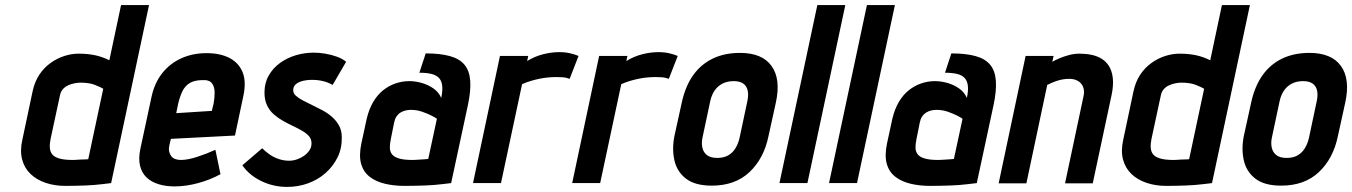

<svg xmlns="http://www.w3.org/2000/svg" viewBox="-20 -720 5317 755"><path d="M417 0 566 -700H456L410 -483Q382 -497 353 -503Q324 -509 289 -509Q262 -509 233.5 -500Q205 -491 179 -472.5Q153 -454 134.5 -426Q116 -398 108 -360L68 -171Q58 -127 67 -93Q76 -59 100 -36Q124 -13 159.5 -1Q195 11 237 11Q257 11 276 10.5Q295 10 313 9.5Q331 9 348.5 7.5Q366 6 383.5 4Q401 2 417 0ZM386 -371 327 -94Q327 -94 322.5 -93.5Q318 -93 310.5 -93Q303 -93 294.5 -92.5Q286 -92 278.5 -91.5Q271 -91 266 -91Q232 -91 212.5 -97Q193 -103 185 -113.5Q177 -124 176 -139.5Q175 -155 179 -174L216 -346Q219 -360 227.5 -369.5Q236 -379 248 -384.5Q260 -390 273 -392.5Q286 -395 297 -395Q332 -395 355 -385.5Q378 -376 386 -371Z M646 -149 652 -174 904 -187 937 -343Q949 -399 934 -436Q919 -473 882.5 -492Q846 -511 792 -511Q738 -511 693.5 -491Q649 -471 618.5 -433Q588 -395 576 -340L532 -135Q524 -97 530.5 -69Q537 -41 555.5 -23Q574 -5 602.5 4Q631 13 666 13Q711 13 759 0Q807 -13 847 -35L827 -131Q792 -115 755 -103Q718 -91 691 -91Q678 -91 668 -95Q658 -99 652.5 -107Q647 -115 645 -125.5Q643 -136 646 -149ZM820 -313 813 -284 673 -275 681 -314Q688 -342 697.5 -361.5Q707 -381 724.5 -392.5Q742 -404 773 -405Q803 -407 813.5 -392.5Q824 -378 824 -356Q824 -334 820 -313Z M1288 -386 1341 -477Q1327 -489 1305 -497Q1283 -505 1259 -509Q1235 -513 1214 -513Q1178 -513 1144 -503Q1110 -493 1082 -473Q1054 -453 1037 -423.5Q1020 -394 1020 -356Q1020 -327 1030 -306Q1040 -285 1056.5 -270.5Q1073 -256 1092.5 -245Q1112 -234 1132 -224.5Q1152 -215 1168.5 -205.5Q1185 -196 1195 -184.5Q1205 -173 1205 -156Q1205 -141 1196.5 -128.5Q1188 -116 1175 -107Q1162 -98 1147 -93Q1132 -88 1117 -88Q1096 -88 1076.5 -94.5Q1057 -101 1041 -112Q1025 -123 1011 -137L933 -70Q960 -31 1007.5 -8Q1055 15 1109 15Q1152 15 1191 1Q1230 -13 1260 -39.5Q1290 -66 1307.5 -101.5Q1325 -137 1324 -181Q1324 -206 1313.5 -225.5Q1303 -245 1286 -260Q1269 -275 1248.5 -286Q1228 -297 1208 -306.5Q1188 -316 1171 -325Q1154 -334 1143.5 -343.5Q1133 -353 1133 -365Q1133 -378 1140.5 -386Q1148 -394 1160 -398.5Q1172 -403 1184.5 -404.5Q1197 -406 1208 -406Q1224 -406 1238.5 -403.5Q1253 -401 1265.5 -396.5Q1278 -392 1288 -386Z M1715 -335Q1705 -358 1684 -372.5Q1663 -387 1638 -394Q1613 -401 1589 -401Q1562 -401 1535.5 -392Q1509 -383 1486.5 -365Q1464 -347 1447.5 -319Q1431 -291 1422 -253L1401 -156Q1391 -108 1400 -76Q1409 -44 1433.5 -25Q1458 -6 1493.5 2.5Q1529 11 1571 11Q1591 11 1610.5 10.5Q1630 10 1648.5 9.5Q1667 9 1685 7.5Q1703 6 1720 4Q1737 2 1754 0L1820 -307Q1832 -364 1829 -403Q1826 -442 1806.5 -465.5Q1787 -489 1749 -499.5Q1711 -510 1654 -510L1629 -434Q1658 -434 1677.5 -429Q1697 -424 1707 -412.5Q1717 -401 1719 -382Q1721 -363 1715 -335ZM1698 -253 1664 -95Q1664 -95 1659.5 -94.5Q1655 -94 1647.5 -93.5Q1640 -93 1631.5 -92.5Q1623 -92 1615 -91.5Q1607 -91 1602 -91Q1568 -91 1548.5 -97Q1529 -103 1521 -114Q1513 -125 1513 -140Q1513 -155 1517 -174L1530 -239Q1533 -253 1539.5 -262.5Q1546 -272 1555 -277.5Q1564 -283 1574.5 -285.5Q1585 -288 1596 -288Q1619 -288 1640.5 -280.5Q1662 -273 1677.5 -265Q1693 -257 1698 -253Z M2220 -410 2255 -500Q2241 -506 2222 -510.5Q2203 -515 2179 -515Q2148 -515 2115 -506.5Q2082 -498 2053 -480L2057 -500H1946L1840 0H1950L2033 -389Q2051 -397 2068 -402Q2085 -407 2102 -410.5Q2119 -414 2136 -415.5Q2153 -417 2169 -417Q2197 -417 2208.5 -413.5Q2220 -410 2220 -410Z M2610 -410 2645 -500Q2631 -506 2612 -510.5Q2593 -515 2569 -515Q2538 -515 2505 -506.5Q2472 -498 2443 -480L2447 -500H2336L2230 0H2340L2423 -389Q2441 -397 2458 -402Q2475 -407 2492 -410.5Q2509 -414 2526 -415.5Q2543 -417 2559 -417Q2587 -417 2598.5 -413.5Q2610 -410 2610 -410Z M3002 -185 3031 -317Q3051 -409 3014 -460.5Q2977 -512 2890 -512Q2829 -512 2782.5 -489.5Q2736 -467 2705.5 -424Q2675 -381 2661 -317L2632 -185Q2622 -134 2632 -89.5Q2642 -45 2677.5 -17.5Q2713 10 2779 10Q2871 10 2927.5 -43.5Q2984 -97 3002 -185ZM2919 -323 2888 -177Q2883 -155 2872 -137Q2861 -119 2843.5 -109Q2826 -99 2801 -99Q2774 -99 2760 -110Q2746 -121 2742 -139Q2738 -157 2742 -177L2773 -323Q2779 -349 2791.5 -366Q2804 -383 2822.5 -392Q2841 -401 2865 -401Q2889 -401 2902.5 -391.5Q2916 -382 2920 -364.5Q2924 -347 2919 -323Z M3045 0H3155L3304 -700H3194Z M3240 0H3350L3499 -700H3389Z M3782 -335Q3772 -358 3751 -372.5Q3730 -387 3705 -394Q3680 -401 3656 -401Q3629 -401 3602.5 -392Q3576 -383 3553.5 -365Q3531 -347 3514.5 -319Q3498 -291 3489 -253L3468 -156Q3458 -108 3467 -76Q3476 -44 3500.5 -25Q3525 -6 3560.5 2.5Q3596 11 3638 11Q3658 11 3677.5 10.5Q3697 10 3715.5 9.5Q3734 9 3752 7.5Q3770 6 3787 4Q3804 2 3821 0L3887 -307Q3899 -364 3896 -403Q3893 -442 3873.5 -465.5Q3854 -489 3816 -499.5Q3778 -510 3721 -510L3696 -434Q3725 -434 3744.5 -429Q3764 -424 3774 -412.5Q3784 -401 3786 -382Q3788 -363 3782 -335ZM3765 -253 3731 -95Q3731 -95 3726.5 -94.5Q3722 -94 3714.5 -93.5Q3707 -93 3698.5 -92.5Q3690 -92 3682 -91.5Q3674 -91 3669 -91Q3635 -91 3615.5 -97Q3596 -103 3588 -114Q3580 -125 3580 -140Q3580 -155 3584 -174L3597 -239Q3600 -253 3606.5 -262.5Q3613 -272 3622 -277.5Q3631 -283 3641.5 -285.5Q3652 -288 3663 -288Q3686 -288 3707.5 -280.5Q3729 -273 3744.5 -265Q3760 -257 3765 -253Z M4241 -343 4168 1H4277L4351 -346Q4359 -384 4356 -412Q4353 -440 4341.5 -459Q4330 -478 4312 -489Q4294 -500 4271.5 -504.5Q4249 -509 4225 -509Q4204 -509 4183.5 -503.5Q4163 -498 4145.5 -490.5Q4128 -483 4118 -477L4123 -500H4013L3907 1H4016L4098 -386Q4116 -395 4131.5 -400.5Q4147 -406 4160 -408Q4173 -410 4184 -410Q4200 -410 4212 -405Q4224 -400 4231.5 -391Q4239 -382 4241.5 -369.5Q4244 -357 4241 -343Z M4746 0 4895 -700H4785L4739 -483Q4711 -497 4682 -503Q4653 -509 4618 -509Q4591 -509 4562.5 -500Q4534 -491 4508 -472.5Q4482 -454 4463.5 -426Q4445 -398 4437 -360L4397 -171Q4387 -127 4396 -93Q4405 -59 4429 -36Q4453 -13 4488.5 -1Q4524 11 4566 11Q4586 11 4605 10.5Q4624 10 4642 9.5Q4660 9 4677.5 7.5Q4695 6 4712.5 4Q4730 2 4746 0ZM4715 -371 4656 -94Q4656 -94 4651.5 -93.5Q4647 -93 4639.5 -93Q4632 -93 4623.5 -92.5Q4615 -92 4607.5 -91.5Q4600 -91 4595 -91Q4561 -91 4541.5 -97Q4522 -103 4514 -113.5Q4506 -124 4505 -139.5Q4504 -155 4508 -174L4545 -346Q4548 -360 4556.5 -369.5Q4565 -379 4577 -384.5Q4589 -390 4602 -392.5Q4615 -395 4626 -395Q4661 -395 4684 -385.5Q4707 -376 4715 -371Z M5241 -185 5270 -317Q5290 -409 5253 -460.5Q5216 -512 5129 -512Q5068 -512 5021.5 -489.5Q4975 -467 4944.5 -424Q4914 -381 4900 -317L4871 -185Q4861 -134 4871 -89.5Q4881 -45 4916.5 -17.5Q4952 10 5018 10Q5110 10 5166.5 -43.5Q5223 -97 5241 -185ZM5158 -323 5127 -177Q5122 -155 5111 -137Q5100 -119 5082.5 -109Q5065 -99 5040 -99Q5013 -99 4999 -110Q4985 -121 4981 -139Q4977 -157 4981 -177L5012 -323Q5018 -349 5030.5 -366Q5043 -383 5061.5 -392Q5080 -401 5104 -401Q5128 -401 5141.5 -391.5Q5155 -382 5159 -364.5Q5163 -347 5158 -323Z"/></svg>

Font: Advent Pro
Style: Italic
Weight: 400
Italic angle: -12°
Designer: VivaRado, Andreas Kalpakidis
Foundry: VivaRado, Andreas Kalpakidis
Version: Version 3.000